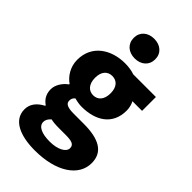

<svg xmlns="http://www.w3.org/2000/svg" viewBox="-280 -808 1098 1098"><g transform="rotate(45 269.0 -258.5)"><path d="M241 209C414 209 523 135 523 30C523 -60 454 -97 331 -97H252C199 -97 179 -108 179 -132C179 -148 184 -156 195 -166C217 -160 237 -157 254 -157C364 -157 452 -208 452 -324C452 -348 445 -371 437 -385H515V-497H332C309 -505 282 -509 254 -509C146 -509 46 -450 46 -329C46 -271 78 -225 113 -201V-197C81 -174 58 -138 58 -103C58 -62 77 -36 103 -18V-14C57 10 33 43 33 84C33 173 126 209 241 209ZM254 -250C218 -250 191 -277 191 -329C191 -380 217 -406 254 -406C291 -406 317 -380 317 -329C317 -277 291 -250 254 -250ZM266 113C202 113 160 95 160 59C160 43 168 29 184 15C199 19 218 21 254 21H302C349 21 375 27 375 57C375 89 329 113 266 113ZM273 -567C324 -567 360 -598 360 -647C360 -695 324 -726 273 -726C222 -726 186 -695 186 -647C186 -598 222 -567 273 -567Z"/></g></svg>

Font: Source Sans Pro
Style: Bold
Weight: 700
Designer: Paul D. Hunt
Foundry: Adobe Systems Incorporated
Version: Version 3.006;hotconv 1.0.111;makeotfexe 2.5.65597